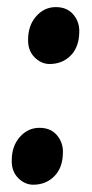

<svg xmlns="http://www.w3.org/2000/svg" viewBox="-20 -509 260 540"><path d="M59 -397Q59 -437.5 81.8 -463.2Q104.5 -489 137 -489Q168 -489 185.5 -469Q203 -449 203 -421.5Q203 -377.5 179.2 -353.2Q155.5 -329 119.5 -329Q96 -329 77.2 -347.8Q58.5 -366.5 59 -397ZM13 -57.5Q13 -98 35.8 -123.8Q58.5 -149.5 91 -149.5Q122 -149.5 139.5 -129.5Q157 -109.5 157 -82Q157 -38 133.2 -13.8Q109.5 10.5 73.5 10.5Q50 10.5 31.2 -8.2Q12.5 -27 13 -57.5Z"/></svg>

Font: Merriweather 120pt Black
Style: Italic
Weight: 900
Italic angle: -7.8°
Version: Version 2.101